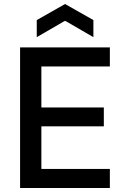

<svg xmlns="http://www.w3.org/2000/svg" viewBox="-20 -936 640 956"><path d="M80 0V-700H527V-605H186V-401H497V-307H186V-95H527V0ZM163 -751V-836L304 -916L445 -836V-751L307 -831H301Z"/></svg>

Font: DM Mono Medium
Style: Regular
Weight: 500
Designer: Colophon Foundry
Foundry: Colophon Foundry
Version: Version 1.000; ttfautohint (v1.8.2.53-6de2)